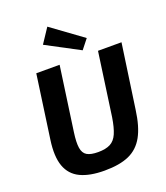

<svg xmlns="http://www.w3.org/2000/svg" viewBox="-167 -1049 1016 1175"><g transform="rotate(-20 341.0 -461.0)"><path d="M675 -690 615 -272Q601 -167 566.5 -104.5Q532 -42 470.5 -14.5Q409 13 310 13Q214 13 153.5 -16Q93 -45 70 -109Q47 -173 62 -278L120 -690H272L213 -272Q204 -209 209.5 -172.5Q215 -136 239.5 -121.5Q264 -107 312 -107Q361 -107 391 -122.5Q421 -138 437.5 -176Q454 -214 464 -278L522 -690ZM281 -935 484 -787 435 -725 218 -840Z"/></g></svg>

Font: Exo 2
Style: Bold Italic
Weight: 700
Italic angle: -8°
Designer: Natanael Gama
Foundry: Natanael Gama
Version: Version 2.010